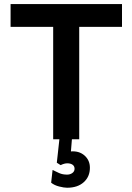

<svg xmlns="http://www.w3.org/2000/svg" viewBox="-20 -674 641 929"><path d="M237.3 0V-654.3H363.3V0ZM31.2 -543.9V-654.3H570.3V-543.9ZM304.7 234.4Q290 234.4 266.6 228.5Q243.2 222.7 227.5 210L234.4 148.4Q250 156.2 266.6 163.6Q283.2 170.9 304.7 170.9Q319.3 170.9 330.1 163.1Q340.8 155.3 340.8 142.6Q340.8 129.9 331.1 123Q321.3 116.2 305.7 116.2Q298.8 116.2 291 118.2Q283.2 120.1 273.4 125L254.9 113.3L267.6 -2H328.1L323.2 58.6Q363.3 55.7 389.2 78.6Q415 101.6 415 137.7Q415 180.7 385.3 207.5Q355.5 234.4 304.7 234.4Z"/></svg>

Font: Sen SemiBold
Style: Regular
Weight: 600
Designer: Kosal Sen, Philatype
Foundry: Philatype
Version: Version 2.000;gftools[0.9.31]